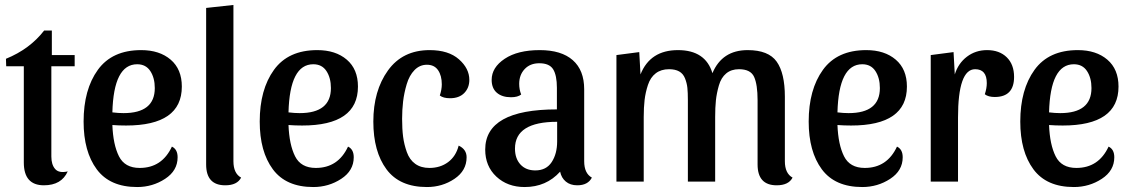

<svg xmlns="http://www.w3.org/2000/svg" viewBox="-20 -732 4559 774"><path d="M5 -465 4 -495Q100 -534 158 -609H189V-510H281V-465H187V-101Q187 -68 202.5 -50.5Q218 -33 253 -41Q228 15 157 15Q76 15 76 -77V-465Z M673 -141Q696 -130 696 -98Q696 -44 645.5 -11Q595 22 533 22Q423 22 370 -49.5Q317 -121 317 -242Q317 -371 374.5 -450.5Q432 -530 549 -530Q623 -530 668 -491.5Q713 -453 713 -383Q713 -226 488 -226Q459 -226 433 -228Q436 -149 459.5 -102Q483 -55 543 -55Q633 -55 673 -141ZM533 -473Q438 -473 433 -279Q457 -276 478 -276Q604 -276 604 -377Q604 -418 586 -445.5Q568 -473 533 -473Z M921 -712V-82Q921 -33 952 -16Q936 15 888 15Q811 15 811 -69V-700Z M1383 -141Q1406 -130 1406 -98Q1406 -44 1355.5 -11Q1305 22 1243 22Q1133 22 1080 -49.5Q1027 -121 1027 -242Q1027 -371 1084.5 -450.5Q1142 -530 1259 -530Q1333 -530 1378 -491.5Q1423 -453 1423 -383Q1423 -226 1198 -226Q1169 -226 1143 -228Q1146 -149 1169.5 -102Q1193 -55 1253 -55Q1343 -55 1383 -141ZM1243 -473Q1148 -473 1143 -279Q1167 -276 1188 -276Q1314 -276 1314 -377Q1314 -418 1296 -445.5Q1278 -473 1243 -473Z M1701 -471Q1672 -471 1651 -449.5Q1630 -428 1619.5 -392.5Q1609 -357 1605 -323Q1601 -289 1601 -253Q1601 -212 1605 -181Q1609 -150 1620 -119Q1631 -88 1654 -71.5Q1677 -55 1711 -55Q1755 -55 1786.5 -78.5Q1818 -102 1829 -145Q1861 -130 1861 -98Q1861 -44 1812 -11Q1763 22 1701 22Q1591 22 1538 -49.5Q1485 -121 1485 -242Q1485 -366 1544 -448Q1603 -530 1712 -530Q1788 -530 1830 -493Q1872 -456 1872 -410Q1872 -378 1851.5 -357Q1831 -336 1794 -336Q1767 -336 1753 -347Q1761 -371 1761 -392Q1761 -427 1746 -449Q1731 -471 1701 -471Z M2238 -40Q2182 22 2095 22Q2026 22 1981 -20Q1936 -62 1936 -129Q1936 -291 2225 -291V-378Q2225 -428 2210 -452.5Q2195 -477 2154 -477Q2117 -477 2095 -453.5Q2073 -430 2073 -394Q2073 -371 2081 -351Q2067 -340 2040 -340Q2004 -340 1983 -358Q1962 -376 1962 -410Q1962 -460 2014.5 -495Q2067 -530 2156 -530Q2243 -530 2289 -489.5Q2335 -449 2335 -372V-82Q2335 -33 2366 -16Q2350 15 2307 15Q2279 15 2261 0Q2243 -15 2238 -40ZM2138 -45Q2182 -45 2204 -78.5Q2226 -112 2226 -162V-241Q2056 -241 2056 -133Q2056 -93 2078 -69Q2100 -45 2138 -45Z M2465 -510 2557 -522 2562 -432Q2601 -530 2713 -530Q2824 -530 2852 -437Q2891 -530 2994 -530Q3078 -530 3111 -483.5Q3144 -437 3144 -342V-82Q3144 -33 3175 -16Q3159 15 3111 15Q3034 15 3034 -69V-328Q3034 -391 3020 -422Q3006 -453 2959 -453Q2928 -453 2907.5 -436Q2887 -419 2878 -387.5Q2869 -356 2866 -327.5Q2863 -299 2863 -260V0H2753V-328Q2753 -359 2751 -378Q2749 -397 2741.5 -416Q2734 -435 2718 -444Q2702 -453 2677 -453Q2645 -453 2623.5 -436.5Q2602 -420 2592 -389.5Q2582 -359 2578.5 -329Q2575 -299 2575 -260V0H2465Z M3596 -141Q3619 -130 3619 -98Q3619 -44 3568.5 -11Q3518 22 3456 22Q3346 22 3293 -49.5Q3240 -121 3240 -242Q3240 -371 3297.5 -450.5Q3355 -530 3472 -530Q3546 -530 3591 -491.5Q3636 -453 3636 -383Q3636 -226 3411 -226Q3382 -226 3356 -228Q3359 -149 3382.5 -102Q3406 -55 3466 -55Q3556 -55 3596 -141ZM3456 -473Q3361 -473 3356 -279Q3380 -276 3401 -276Q3527 -276 3527 -377Q3527 -418 3509 -445.5Q3491 -473 3456 -473Z M3911 -453Q3842 -453 3842 -258V0H3732V-510L3824 -522L3829 -432Q3843 -477 3878 -503.5Q3913 -530 3959 -530Q4009 -530 4038.5 -501Q4068 -472 4068 -422Q4068 -341 3990 -341Q3964 -341 3950 -352Q3958 -376 3958 -397Q3958 -453 3911 -453Z M4449 -141Q4472 -130 4472 -98Q4472 -44 4421.5 -11Q4371 22 4309 22Q4199 22 4146 -49.5Q4093 -121 4093 -242Q4093 -371 4150.5 -450.5Q4208 -530 4325 -530Q4399 -530 4444 -491.5Q4489 -453 4489 -383Q4489 -226 4264 -226Q4235 -226 4209 -228Q4212 -149 4235.5 -102Q4259 -55 4319 -55Q4409 -55 4449 -141ZM4309 -473Q4214 -473 4209 -279Q4233 -276 4254 -276Q4380 -276 4380 -377Q4380 -418 4362 -445.5Q4344 -473 4309 -473Z"/></svg>

Font: Sansita
Style: Regular
Weight: 400
Designer: Pablo Cosgaya
Foundry: Omnibus-Type
Version: Version 1.006;hotconv 1.0.109;makeotfexe 2.5.65596